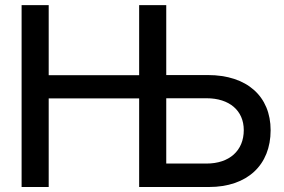

<svg xmlns="http://www.w3.org/2000/svg" viewBox="-20 -748 1135 768"><path d="M66.4 -727.5V0H174.8V-354.5H536.6V0H815.9C969.2 0 1062.5 -87.9 1062.5 -227.1C1062.5 -362.8 967.8 -447.8 811.5 -447.8H645V-727.5H536.6V-447.3H174.8V-727.5ZM806.2 -93.8H645V-355H806.2C897.5 -355 955.1 -305.7 955.1 -227.5C955.1 -145.5 897.5 -93.8 806.2 -93.8Z"/></svg>

Font: Inteeer Medium
Style: Regular
Weight: 500
Designer: Rasmus Andersson
Foundry: rsms
Version: Version 4.001;Glyphs 3.4 (3402)